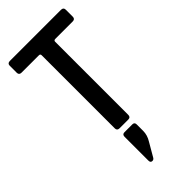

<svg xmlns="http://www.w3.org/2000/svg" viewBox="-276 -696 986 986"><g transform="rotate(-45 217.0 -202.5)"><path d="M262 48V95Q262 126 244 155L201 229Q196 238 186 238Q173 238 173 222V49Q173 32 189 32H246Q262 32 262 48ZM249 0H186Q168 0 168 -17V-548Q168 -558 158 -558H32Q14 -558 14 -575V-626Q14 -643 32 -643H403Q421 -643 421 -626V-575Q421 -558 403 -558H277Q266 -558 266 -548V-17Q266 0 249 0Z"/></g></svg>

Font: Rajdhani Semibold
Style: Regular
Weight: 600
Designer: Satya Rajpurohit, Jyotish Sonowal
Foundry: Indian Type Foundry
Version: Version 1.200;PS 1.0;hotconv 1.0.78;makeotf.lib2.5.61930; tt